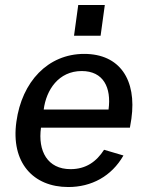

<svg xmlns="http://www.w3.org/2000/svg" viewBox="-20 -743 600 773"><path d="M402 -723H295L278 -599H385ZM145 -229H503L509 -265C531 -422 462 -526 319 -526C173 -526 68 -414 46 -253C23 -89 113 10 255 10C348 10 429 -33 477 -117L399 -140C368 -92 326 -62 264 -62C171 -62 132 -135 145 -229ZM156 -302C166 -381 216 -457 309 -457C396 -457 429 -391 417 -302Z"/></svg>

Font: United Sans Medium
Style: Italic
Weight: 500
Italic angle: -8°
Designer: Pablo Impallari, Rodrigo Fuenzalida (Modified by Dan O. Williams)
Version: Version 1.000;PS 001.000;hotconv 1.0.88;makeotf.lib2.5.64775